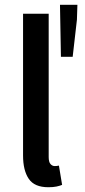

<svg xmlns="http://www.w3.org/2000/svg" viewBox="-20 -765 351 797"><path d="M180.7 12.2Q123 12.2 99.4 -22.7Q75.7 -57.6 75.7 -119.6V-708H182.1V-113.3Q182.1 -92.3 189.7 -84Q197.3 -75.7 206.5 -75.7Q210.4 -75.7 214.4 -75.9Q218.3 -76.2 224.6 -77.6L237.8 2.4Q228.5 6.3 214.6 9.3Q200.7 12.2 180.7 12.2ZM232.9 -529.3 229 -745.1H301.3L299.3 -683.1L281.7 -529.3Z"/></svg>

Font: Varta Light
Style: Bold
Weight: 700
Version: Version 1.004